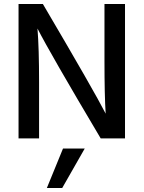

<svg xmlns="http://www.w3.org/2000/svg" viewBox="-20 -694 720 963"><path d="M292 249H215L296 51H405ZM176 0H73V-674H195Q454 -234 510 -124Q504 -215 504 -391V-674H607V0H485Q230 -429 168 -551Q176 -451 176 -282Z"/></svg>

Font: Hind Jalandhar Medium
Style: Regular
Weight: 500
Designer: Namrata Goyal
Foundry: Indian Type Foundry
Version: Version 0.702;PS 1.0;hotconv 1.0.81;makeotf.lib2.5.63406